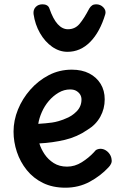

<svg xmlns="http://www.w3.org/2000/svg" viewBox="-20 -872 575 893"><path d="M284 1Q225 1 180 -21Q135 -43 104.5 -81Q74 -119 58.5 -165.5Q43 -212 43 -260Q43 -312 63.5 -362.5Q84 -413 121 -455Q158 -497 207 -522.5Q256 -548 314 -548Q361 -548 395 -530.5Q429 -513 448 -482Q467 -451 467 -410Q467 -366 446.5 -329Q426 -292 388 -269Q339 -235 281.5 -221.5Q224 -208 163 -205Q171 -179 187.5 -154.5Q204 -130 230 -113.5Q256 -97 292 -97Q328 -97 360.5 -117.5Q393 -138 417 -164Q424 -174 432 -177Q440 -180 447 -180Q460 -180 471.5 -173Q483 -166 490.5 -154.5Q498 -143 499 -130Q501 -120 496.5 -110.5Q492 -101 485 -94Q448 -54 397 -26.5Q346 1 284 1ZM158 -296Q193 -298 222 -302Q251 -306 284 -320Q314 -331 336.5 -354Q359 -377 359 -409Q359 -422 353 -432Q347 -442 335.5 -449Q324 -456 306 -456Q278 -456 252.5 -441Q227 -426 207 -402.5Q187 -379 174.5 -350.5Q162 -322 158 -296ZM294 -631Q256 -631 222.5 -654.5Q189 -678 166 -718Q143 -758 136 -807Q134 -827 146 -839.5Q158 -852 178 -852Q190 -852 198.5 -847Q207 -842 210 -832Q227 -783 248.5 -759.5Q270 -736 296 -736Q329 -736 350 -761Q371 -786 395 -832Q401 -842 408.5 -847Q416 -852 427 -852Q447 -852 460.5 -838Q474 -824 470 -807Q445 -723 399.5 -677Q354 -631 294 -631Z"/></svg>

Font: Playpen Sans Medium
Style: Regular
Weight: 500
Designer: Laura Meseguer, Veronika Burian, José Scaglione
Foundry: TypeTogether
Version: Version 1.001